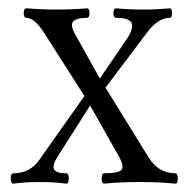

<svg xmlns="http://www.w3.org/2000/svg" viewBox="-20 -438 448 462"><path d="M12.2 3.9Q5.9 3.9 5.9 -8.5Q5.9 -21 12.2 -21Q52.7 -21 75.2 -54.2L183.1 -207L85 -360.8Q62.5 -395 43.9 -395Q37.1 -395 37.1 -406.5Q37.1 -418 43.9 -418Q81.1 -415 117.2 -415Q153.3 -415 189 -418Q195.3 -418 195.3 -406.5Q195.3 -395 189 -395Q162.1 -395 155.5 -385.5Q148.9 -376 161.1 -355L220.2 -249L287.1 -347.2Q302.7 -372.1 296.1 -383.5Q289.6 -395 259.8 -395Q252.9 -395 252.9 -406.5Q252.9 -418 259.8 -418Q291 -415 324.2 -415Q356.4 -415 388.2 -418Q394 -418 394 -406.5Q394 -395 388.2 -395Q360.4 -395 334 -359.9L233.9 -227.1L335.9 -62Q359.9 -21 401.9 -21Q407.7 -21 407.7 -8.5Q407.7 3.9 401.9 3.9Q363.3 0 316.9 0Q269.5 0 231 3.9Q224.6 3.9 224.6 -8.5Q224.6 -21 231 -21Q264.6 -21 272 -29.1Q279.3 -37.1 267.1 -60.1L196.8 -184.1L123 -67.9Q106 -43 109.6 -32Q113.3 -21 139.2 -21Q145.5 -21 145.5 -8.5Q145.5 3.9 139.2 3.9Q111.3 0 75.2 0Q40 0 12.2 3.9Z"/></svg>

Font: Junicode SmCond Light
Style: Regular
Weight: 300
Width: 4
Designer: Peter S. Baker
Version: Version 2.206